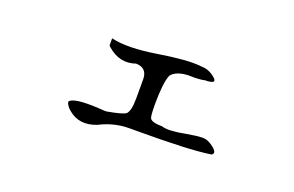

<svg xmlns="http://www.w3.org/2000/svg" viewBox="-56 -573 1112 725"><g transform="rotate(20 500.0 -210.5)"><path d="M361 -44Q295 -18 248 -58Q230 -73 227 -88Q239 -111 351 -104Q360 -103 366 -103Q372 -103 375 -103Q438 -114 450 -124Q464 -138 464 -188V-266Q463 -310 419 -311Q358 -290 306 -336L301 -341V-370Q365 -354 482 -373Q595 -391 648 -386Q651 -385 656 -385Q684 -385 709 -364Q731 -346 702 -342Q698 -341 686 -341Q679 -339 662 -337.5Q645 -336 619 -337Q571 -335 552 -311Q538 -278 538 -192Q538 -143 543 -135Q552 -122 592 -122Q618 -113 685 -126Q707 -130 723.5 -132Q740 -134 752 -134Q774 -134 799 -113Q819 -95 804 -86Q758 -79 685 -76Q612 -73 512 -73H479Q417 -73 361 -44Z"/></g></svg>

Font: New Tegomin
Style: Regular
Weight: 400
Designer: Kyosuke Nagai
Version: Version 1.000